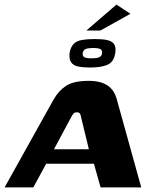

<svg xmlns="http://www.w3.org/2000/svg" viewBox="-47 -816 672 836"><path d="M-27 0 186 -382Q208 -421 241 -442.5Q274 -464 339 -464Q391 -464 421 -444Q451 -424 462 -382L568 0H391L362 -103H154L98 0ZM188 -166H340L306 -306Q305 -314 301.5 -320.5Q298 -327 288 -327Q277 -327 272 -320.5Q267 -314 263 -306ZM345 -522Q314 -522 293 -526.5Q272 -531 262.5 -545Q253 -559 256 -586Q261 -612 274 -625Q287 -638 310 -642Q333 -646 364 -646Q396 -646 417.5 -642Q439 -638 449 -625Q459 -612 455 -586Q449 -546 421 -534Q393 -522 345 -522ZM352 -562Q373 -562 384.5 -566.5Q396 -571 397 -584Q399 -598 389.5 -602.5Q380 -607 358 -607Q337 -607 326 -602.5Q315 -598 313 -584Q312 -571 321 -566.5Q330 -562 352 -562ZM329 -683 460 -796 521 -756 390 -683Z"/></svg>

Font: Genos
Style: Bold Italic
Weight: 700
Italic angle: -8°
Version: Version 1.010